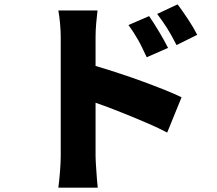

<svg xmlns="http://www.w3.org/2000/svg" viewBox="-20 -799 996 882"><path d="M248 63Q250 48 252 29Q254 10 255.5 -9.5Q257 -29 258 -47.5Q259 -66 259 -81V-627Q259 -656 256 -690Q253 -724 248 -751H428Q425 -724 422 -693Q419 -662 419 -627V-496Q467 -482 523.5 -463.5Q580 -445 634.5 -425Q689 -405 736.5 -386Q784 -367 814 -352L748 -190Q712 -209 670 -227.5Q628 -246 585 -263.5Q542 -281 499.5 -297.5Q457 -314 419 -327V-81Q419 -71 420 -53.5Q421 -36 422.5 -15.5Q424 5 425.5 26Q427 47 429 63ZM665 -725Q687 -693 711.5 -652Q736 -611 752 -579L654 -536Q642 -561 633 -580Q624 -599 614.5 -615.5Q605 -632 594.5 -648.5Q584 -665 570 -684ZM796 -779Q819 -748 844.5 -709.5Q870 -671 886 -639L791 -592Q778 -617 768 -635Q758 -653 748 -669Q738 -685 727 -700.5Q716 -716 702 -735Z"/></svg>

Font: Kinto Sans Black
Style: Regular
Weight: 900
Designer: Authors: Ryoko NISHIZUKA  (kana & ideographs); Paul D. Hunt (Latin, Greek & Cyrillic); Wenlong ZHANG  (bopomofo); Sandol
Foundry: Adobe Systems Incorporated, ookami Inc.
Version: Version 0.001